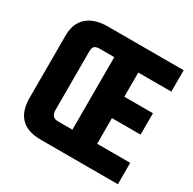

<svg xmlns="http://www.w3.org/2000/svg" viewBox="-153 -852 1018 1011"><g transform="rotate(30 356.0 -346.5)"><path d="M246 -129H334V-570H246Q222 -570 213.5 -560.5Q205 -551 205 -533V-175Q205 -129 246 -129ZM685 -563H484V-416H658V-286H484V-130H685V0H216Q55 0 55 -163V-539Q55 -615 99.5 -654Q144 -693 225 -693H685Z"/></g></svg>

Font: Khand Black
Style: Regular
Weight: 900
Designer: Sanchit Sawaria and Jyotish Sonowal (Devanagari), Satya Rajpurohit (Latin)
Foundry: Indian Type Foundry
Version: Version 2.000;PS 1.0;hotconv 1.0.79;makeotf.lib2.5.61930